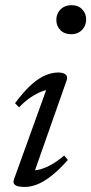

<svg xmlns="http://www.w3.org/2000/svg" viewBox="-20 -730 361 760"><path d="M36 -22 168 -388 183 -375Q166.5 -376 145 -367.8Q123.5 -359.5 100.2 -343.8Q77 -328 55.5 -305L39.5 -321.5Q76 -370.5 106.2 -396.8Q136.5 -423 162 -433Q187.5 -443 210 -443Q230.5 -443 239.8 -435Q249 -427 243.5 -411L111.5 -36L102 -56Q119 -54 141 -60.2Q163 -66.5 187 -80.5Q211 -94.5 234 -114.5L248.5 -97Q212.5 -56 181.8 -32.5Q151 -9 125.8 0.5Q100.5 10 78 10Q49.5 10 39.5 2.2Q29.5 -5.5 36 -22ZM203 -651Q203 -667.5 210.5 -680.8Q218 -694 231.5 -701.8Q245 -709.5 263 -709.5Q289.5 -709.5 305.2 -693.2Q321 -677 321 -653Q321 -636.5 313.5 -623.2Q306 -610 292.8 -602.2Q279.5 -594.5 261.5 -594.5Q235 -594.5 219 -610.8Q203 -627 203 -651Z"/></svg>

Font: Newsreader 17pt
Style: Italic
Weight: 400
Italic angle: -17°
Version: Version 1.003